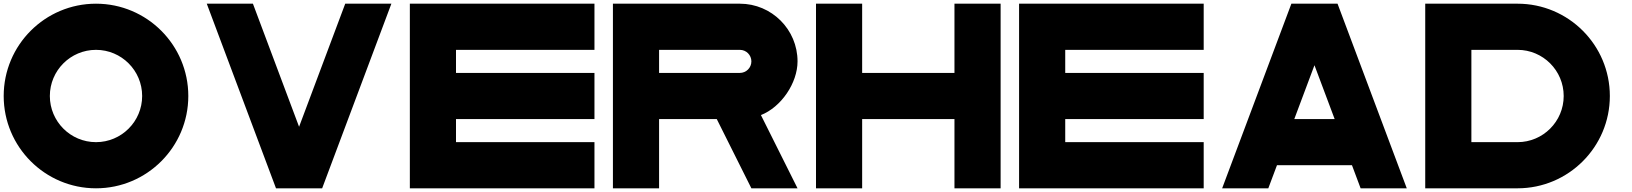

<svg xmlns="http://www.w3.org/2000/svg" viewBox="-20 -820 8840 1040"><path d="M500 -800C224 -800 0 -576 0 -300C0 -24 224 200 500 200C776 200 1000 -24 1000 -300C1000 -576 776 -800 500 -800ZM750 -300C750 -162 638 -50 500 -50C362 -50 250 -162 250 -300C250 -438 362 -550 500 -550C638 -550 750 -438 750 -300Z M1600 -133.3 1350 -800H1100L1475 200H1725L2100 -800H1850Z M2200 200H2450H3200V-50H2450V-175H3200V-425H2450V-550H3200V-800H2200Z M3987.5 -800H3300V200H3550V-175H3862.5L4050 200H4300L4101.7 -196.7C4211.1 -239.6 4300 -369.9 4300 -487.5C4300 -660 4160 -800 3987.5 -800ZM3987.5 -425H3550V-550H3987.5C4022 -550 4050 -522 4050 -487.5C4050 -453 4022 -425 3987.5 -425Z M5150 -425H4650V-800H4400V200H4650V-175H5150V200H5400V-800H5150Z M5500 200H5750H6500V-50H5750V-175H6500V-425H5750V-550H6500V-800H5500Z M6975 -800 6600 200H6850L6896.9 75H7303.2L7350 200H7600L7225 -800ZM6990.7 -175 7100 -466.7 7209.4 -175Z M8200 -800H7700V200H8200C8476 200 8700 -24 8700 -300C8700 -576 8476 -800 8200 -800ZM8450 -300C8450 -162 8338 -50 8200 -50H7950V-550H8200C8338 -550 8450 -438 8450 -300Z"/></svg>

Font: Kubos
Style: Regular
Weight: 400
Version: Version 001.000